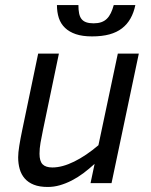

<svg xmlns="http://www.w3.org/2000/svg" viewBox="-20 -724 597 759"><path d="M212.9 -512.2 149.9 -210Q144 -182.1 140.1 -159.4Q136.2 -136.7 136.2 -116.2Q136.2 -86.9 148.4 -74.5Q160.6 -62 187 -62Q226.1 -62 273.2 -85.2Q320.3 -108.4 369.1 -149.9L445.8 -512.2H528.8L420.9 0H337.9L354 -76.2Q332 -56.2 309.6 -39.3Q287.1 -22.5 263.7 -10.5Q240.2 1.5 216.6 8.3Q192.9 15.1 168.9 15.1Q136.2 15.1 114 6.3Q91.8 -2.4 77.9 -18.3Q64 -34.2 57.9 -55.7Q51.8 -77.1 51.8 -102.1Q51.8 -120.1 56.2 -147.5Q60.5 -174.8 67.9 -210L130.9 -512.2ZM515.1 -704.1Q508.8 -673.8 495.8 -650.9Q482.9 -627.9 462.4 -612.1Q441.9 -596.2 412.6 -588.1Q383.3 -580.1 343.8 -580.1Q306.2 -580.1 280 -588.9Q253.9 -597.7 237.1 -613.8Q220.2 -629.9 212.6 -652.8Q205.1 -675.8 205.1 -704.1H290Q290 -685.1 292.7 -671.4Q295.4 -657.7 302.2 -648.9Q309.1 -640.1 320.8 -636Q332.5 -631.8 350.1 -631.8Q367.2 -631.8 380.1 -636.2Q393.1 -640.6 402.3 -649.7Q411.6 -658.7 418.2 -672.4Q424.8 -686 429.7 -704.1Z"/></svg>

Font: Lorenzo Sans
Style: Italic
Weight: 400
Italic angle: -12°
Foundry: Intel Corporation
Version: Version 1.00; ttfautohint (v1.5)